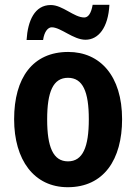

<svg xmlns="http://www.w3.org/2000/svg" viewBox="-20 -772 568 802"><path d="M437 -752H367C361 -717 349 -699 332 -699C289 -699 242 -751 192 -751C125 -751 96 -686 91 -605H160C165 -641 181 -658 196 -658C234 -658 286 -606 337 -606C391 -606 432 -656 437 -752ZM490 -274C490 -455 398 -555 265 -555C117 -555 39 -447 39 -274C39 -104 122 10 263 10C414 10 490 -106 490 -274ZM177 -273C177 -389 202 -447 264 -447C326 -447 351 -389 351 -274C351 -158 326 -98 264 -98C202 -98 177 -158 177 -273Z"/></svg>

Font: Noto Sans Display SemiCondensed
Style: Bold
Weight: 700
Width: 4
Designer: Monotype Design Team
Foundry: Monotype Imaging Inc.
Version: Version 1.900